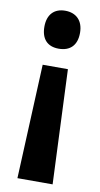

<svg xmlns="http://www.w3.org/2000/svg" viewBox="-85 -594 427 817"><g transform="rotate(10 128.5 -185.5)"><path d="M207 -472C207 -525 176 -554 129 -554C81 -554 53 -524 53 -472C53 -419 80 -390 129 -390C178 -390 207 -418 207 -472ZM74 -311 52 183H204L183 -311Z"/></g></svg>

Font: Noto Sans Georgian ExtraCondensed Bold
Style: Regular
Weight: 700
Width: 2
Designer: Monotype Design Team, Akaki Razmadze
Foundry: Google LLC
Version: Version 2.005